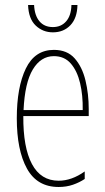

<svg xmlns="http://www.w3.org/2000/svg" viewBox="-20 -736 420 766"><path d="M195 -537Q248 -537 278 -503Q308 -469 321 -415Q334 -361 334 -301V-273H73Q72 -148 107.5 -81.5Q143 -15 214 -15Q266 -15 318 -52V-22Q297 -8 271 1Q245 10 214 10Q128 10 87.5 -63.5Q47 -137 47 -264Q47 -388 83 -462.5Q119 -537 195 -537ZM195 -512Q143 -512 111 -459Q79 -406 74 -297H310Q311 -356 299.5 -404.5Q288 -453 262.5 -482.5Q237 -512 195 -512ZM191 -607Q151 -607 122.5 -634Q94 -661 92 -716H116Q118 -674 137.5 -651Q157 -628 191 -628Q224 -628 244 -651Q264 -674 265 -716H289Q288 -664 261 -635.5Q234 -607 191 -607Z"/></svg>

Font: Noto Sans ExtraCondensed Thin
Style: Regular
Weight: 100
Width: 2
Designer: Monotype Design Team
Foundry: Monotype Imaging Inc.
Version: Version 2.013; ttfautohint (v1.8.4.7-5d5b)